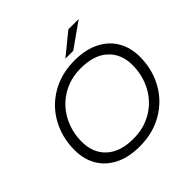

<svg xmlns="http://www.w3.org/2000/svg" viewBox="-219 -1076 1277 1277"><g transform="rotate(-45 419.5 -437.5)"><path d="M64 -285Q64 -400 116 -496.5Q168 -593 264 -649.5Q360 -706 486 -706Q588 -706 661 -669.5Q734 -633 772.5 -567.5Q811 -502 811 -415Q811 -300 758.5 -203.5Q706 -107 610 -50.5Q514 6 388 6Q286 6 213 -30.5Q140 -67 102 -132.5Q64 -198 64 -285ZM737 -412Q737 -516 670 -578Q603 -640 479 -640Q378 -640 300 -592.5Q222 -545 179.5 -464.5Q137 -384 137 -289Q137 -184 204 -122Q271 -60 395 -60Q496 -60 574 -107.5Q652 -155 694.5 -235.5Q737 -316 737 -412ZM603 -881H700L525 -757H451Z"/></g></svg>

Font: Idrija
Style: Italic
Weight: 400
Italic angle: -11.3°
Designer: Julieta Ulanovsky
Foundry: Julieta Ulanovsky
Version: Version 7.200